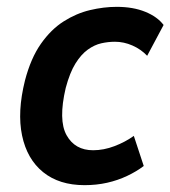

<svg xmlns="http://www.w3.org/2000/svg" viewBox="-20 -531 498 561"><path d="M227 10Q153 10 106 -28Q59 -66 44.5 -135Q30 -204 53 -296Q70 -361 99.5 -403Q129 -445 166 -468.5Q203 -492 243 -501.5Q283 -511 321 -511Q369 -511 404.5 -496.5Q440 -482 458 -458L410 -368Q392 -387 367 -398Q342 -409 316 -409Q296 -409 276 -404.5Q256 -400 236.5 -386Q217 -372 200.5 -345.5Q184 -319 172 -274Q150 -180 174.5 -136Q199 -92 252 -92Q283 -92 314.5 -104Q346 -116 371 -134L400 -46Q379 -30 351.5 -17Q324 -4 293 3Q262 10 227 10Z"/></svg>

Font: Nunito Sans 7pt Condensed
Style: Bold Italic
Weight: 700
Width: 3
Italic angle: -9°
Designer: Vernon Adams
Foundry: Vernon Adams
Version: Version 3.101;gftools[0.9.27]